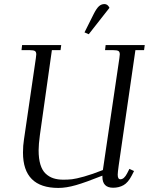

<svg xmlns="http://www.w3.org/2000/svg" viewBox="-20 -926 739 954"><path d="M86.9 -676.8 89.8 -702.1H284.2L280.8 -676.8H237.8L178.2 -254.9Q171.9 -208 171.9 -179.2Q171.9 -137.7 180.7 -108.6Q189.5 -79.6 206.5 -63.5Q223.6 -47.4 245.1 -40.3Q266.6 -33.2 294.9 -33.2Q318.4 -33.2 337.9 -35.4Q357.4 -37.6 397.9 -48.8Q438.5 -60.1 491.2 -81.1L573.2 -637.2Q575.2 -650.9 575.2 -655.8Q575.2 -668.5 568.4 -672.6Q561.5 -676.8 543 -676.8H502L504.9 -702.1H699.2L695.8 -676.8H652.8L569.8 -104Q564.9 -68.8 564.9 -58.1Q564.9 -35.2 578.1 -35.2Q596.7 -35.2 611.8 -64.9L623 -86.9L646 -76.2L634.8 -54.2Q616.7 -19 594 -6.1Q571.3 6.8 542 6.8Q488.8 6.8 488.8 -47.9V-53.2Q405.8 -20 357.4 -6.1Q309.1 7.8 270 7.8Q94.2 7.8 94.2 -168Q94.2 -203.1 99.1 -232.9L158.2 -637.2Q160.2 -650.9 160.2 -655.8Q160.2 -668.5 153.3 -672.6Q146.5 -676.8 127.9 -676.8ZM399.9 -765.1 445.8 -856.9Q459.5 -883.8 471.4 -894.8Q483.4 -905.8 499 -905.8Q515.1 -905.8 523.9 -887.2L420.9 -755.9Z"/></svg>

Font: Dihjauti
Style: Italic
Weight: 400
Italic angle: -9°
Designer: T. Christopher White
Version: Version 3.0.0